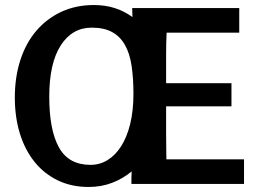

<svg xmlns="http://www.w3.org/2000/svg" viewBox="-20 -732 1023 764"><path d="M901 -309H641Q641 -246 641 -194.5Q641 -143 642 -98H951V0H503Q503 -14 503 -26.5Q503 -39 504 -50Q469 -21 426 -4.5Q383 12 333 12Q264 12 209.5 -14.5Q155 -41 117 -88.5Q79 -136 59 -201Q39 -266 39 -344Q39 -425 61 -493Q83 -561 124.5 -609.5Q166 -658 224 -685Q282 -712 354 -712Q442 -712 507 -664Q507 -673 506.5 -682Q506 -691 506 -700H932V-602H643Q641 -563 641 -513.5Q641 -464 641 -401H901ZM345 -622Q267 -622 221.5 -551Q176 -480 176 -347Q176 -215 214.5 -145.5Q253 -76 340 -76Q377 -76 408 -95Q439 -114 462 -150Q485 -186 498 -238.5Q511 -291 511 -359Q511 -422 503.5 -471Q496 -520 477 -553.5Q458 -587 426 -604.5Q394 -622 345 -622Z"/></svg>

Font: CantoraOne
Style: Regular
Weight: 400
Designer: Pablo Impallari, Rodrigo Fuenzalida
Foundry: Pablo Impallari
Version: Version 1.001; ttfautohint (v0.8) -G 200 -r 50